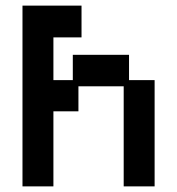

<svg xmlns="http://www.w3.org/2000/svg" viewBox="-20 -651 631 683"><path d="M60 12V-631H270V-518H170V-366H239V-456H439V-366H530V12H420V-344H259V-255H170V12Z"/></svg>

Font: Pixelify Sans Medium
Style: Regular
Weight: 500
Designer: Stefie Justprince
Foundry: Typecalism Foundryline
Version: Version 1.000;February 13, 2025;FontCreator 15.0.0.3015 64-b